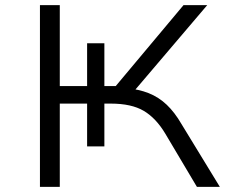

<svg xmlns="http://www.w3.org/2000/svg" viewBox="-20 -725 891 745"><path d="M135 0V-705H212V-391H318V-557H385V-391H429L692 -705H784L493 -363L468 -383Q518 -379 557 -363.5Q596 -348 627 -318.5Q658 -289 684 -244L833 0H744L621 -207Q585 -267 537.5 -295Q490 -323 410 -323H374L385 -333V-157H318V-323H212V0Z"/></svg>

Font: Nunito Sans 7pt Expanded Light
Style: Regular
Weight: 300
Width: 7
Designer: Vernon Adams
Foundry: Vernon Adams
Version: Version 3.101;gftools[0.9.27]